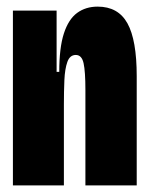

<svg xmlns="http://www.w3.org/2000/svg" viewBox="-20 -560 451 580"><path d="M19 0V-323V-528H151V-343H159Q159 -416 173 -459Q187 -502 213 -521Q239 -540 275 -540Q337 -540 365 -489.5Q393 -439 393 -330V0H238V-288Q238 -344 232.5 -369Q227 -394 209 -394Q191 -394 183.5 -373Q176 -352 174.5 -318Q173 -284 173 -244V0Z"/></svg>

Font: Bricolage Grotesque 96pt ExtraBold Condensed
Style: Regular
Weight: 800
Width: 3
Version: Version 1.001;gftools[0.9.33.dev8+g029e19f]